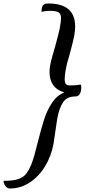

<svg xmlns="http://www.w3.org/2000/svg" viewBox="-50 -899 544 1101"><path d="M416 -398Q416 -389 415 -382Q408 -346 383 -346Q335 -346 312.5 -314Q290 -282 278 -217Q271 -175 267 -143Q261 -97 257 -75Q244 -4 208.5 54.5Q173 113 120.5 147.5Q68 182 7 182Q-8 182 -18.5 168Q-29 154 -30 138Q22 138 51.5 129Q81 120 97.5 100.5Q114 81 129 45Q139 21 148.5 -14Q158 -49 167 -85Q187 -164 203.5 -215.5Q220 -267 248.5 -310Q277 -353 319 -369Q275 -382 254.5 -412Q234 -442 234 -485Q234 -503 237 -521Q241 -545 251 -580Q261 -615 265 -628Q286 -704 293 -738Q300 -780 300 -794Q300 -819 286 -828Q272 -837 234 -837Q212 -837 188 -831Q188 -856 196 -867.5Q204 -879 227 -879Q381 -879 381 -747Q381 -728 376 -696Q371 -667 349 -586Q332 -531 327 -500Q321 -466 321 -445Q321 -425 328 -417Q335 -409 351 -409Q383 -409 413 -414Q416 -410 416 -398Z"/></svg>

Font: Charmonman
Style: Bold
Weight: 700
Designer: Ekaluck Peanpanawate
Foundry: Cadson Demak Co.,Ltd.
Version: Version 1.000; ttfautohint (v1.6)